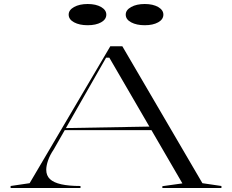

<svg xmlns="http://www.w3.org/2000/svg" viewBox="-20 -939 1159 959"><path d="M33 0V-10L128 -24L531 -708H591L991 -24L1086 -10V0H791V-9L891 -23L526 -651H510L248 -192Q229 -164 220 -137.5Q211 -111 211 -91Q211 -62 229.5 -44.5Q248 -27 286 -18.5Q324 -10 382 -10V0ZM294 -289V-299L739 -307V-289ZM703 -919Q744 -919 770 -904Q796 -889 796 -866Q796 -842 770 -827.5Q744 -813 703 -813Q662 -813 635 -827.5Q608 -842 608 -866Q608 -889 635 -904Q662 -919 703 -919ZM418 -919Q459 -919 485 -904Q511 -889 511 -866Q511 -842 485 -827.5Q459 -813 418 -813Q377 -813 350 -827.5Q323 -842 323 -866Q323 -889 350 -904Q377 -919 418 -919Z"/></svg>

Font: Kalnia Expanded Light
Style: Regular
Weight: 300
Width: 7
Designer: Frida Medrano
Foundry: Frida Medrano
Version: Version 1.105